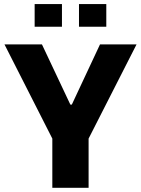

<svg xmlns="http://www.w3.org/2000/svg" viewBox="-20 -901 677 921"><path d="M231 0V-236.2L1.5 -688H181.2L317.5 -399.2H324.5L459.7 -688H635L405 -236.2V0ZM146.2 -772.7V-881.4H277.2V-772.7ZM358.9 -772.7V-881.4H489.9V-772.7Z"/></svg>

Font: Saira Thin
Style: Regular
Weight: 100
Designer: Hector Gatti with collaboration of the Omnibus-Type team
Foundry: Omnibus-Type
Version: Version 1.101